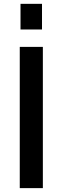

<svg xmlns="http://www.w3.org/2000/svg" viewBox="-20 -971 323 991"><path d="M85.9 -818.8V-951.2H196.8V-818.8ZM201.2 0H82V-729H201.2Z"/></svg>

Font: BDO Grotesk Medium
Style: Regular
Weight: 500
Designer: Deni Anggara
Foundry: Lokal Container
Version: Version 2.000